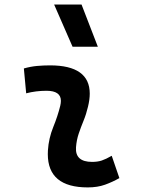

<svg xmlns="http://www.w3.org/2000/svg" viewBox="-20 -815 626 845"><path d="M471.7 -129.4 505.4 -31.2Q475.6 -14.2 442.4 -2.2Q409.2 9.8 366.2 9.8Q190.4 9.8 190.4 -136.7Q190.4 -145 190.9 -153.3Q194.3 -206.5 214.4 -255.9Q234.4 -305.2 245.1 -349.1Q248 -361.3 248 -371.1Q248 -415.5 184.6 -415.5Q138.2 -415.5 95.2 -404.3L85 -513.7Q113.8 -522 142.6 -524.7Q171.4 -527.3 200.2 -527.3Q375 -527.3 375 -402.8Q375 -377 367.2 -345.2Q359.4 -312 347.7 -283.7Q335.9 -254.9 326.4 -226.8Q316.9 -198.7 314.5 -166.5Q310.1 -102.5 385.3 -102.5Q409.7 -102.5 428 -108.6Q446.3 -114.7 471.7 -129.4ZM299.3 -609.4 218.3 -794.9H338.9L410.6 -609.4Z"/></svg>

Font: CaskaydiaCove NFP SemiBold
Style: Italic
Weight: 600
Italic angle: -10°
Designer: Aaron Bell
Foundry: Saja Typeworks
Version: Version 2111.001; VTT 6.35;Nerd Fonts 3.1.1